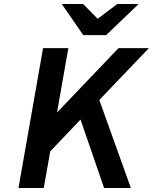

<svg xmlns="http://www.w3.org/2000/svg" viewBox="-20 -941 765 961"><path d="M72.5 0 195.5 -700H322L265.5 -378L573 -700H725L477 -440.5L635 0H501L383 -342.5L231.5 -183.5L199 0ZM397 -765 289 -921H396L469 -847L567 -921H674L511 -765Z"/></svg>

Font: Overpass
Style: Bold Italic
Weight: 700
Italic angle: -10°
Designer: Delve Withrington, Dave Bailey, Thomas Jockin
Foundry: Delve Fonts LLC
Version: Version 4.000; ttfautohint (v1.8.3)